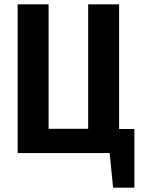

<svg xmlns="http://www.w3.org/2000/svg" viewBox="-20 -712 657 893"><path d="M605 -112V161H506L490 0H62V-692H206V-113H390V-692H534V-112Z"/></svg>

Font: Fira Sans Condensed SemiBold
Style: Regular
Weight: 600
Width: 3
Designer: bBox Type GmbH & Carrois Corporate GbR & Edenspiekermann AG
Foundry: bBox Type GmbH & Carrois Corporate GbR & Edenspiekermann AG
Version: Version 4.301